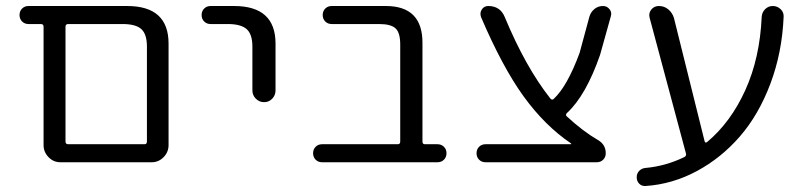

<svg xmlns="http://www.w3.org/2000/svg" viewBox="-20 -540 2673 639"><path d="M198 -451V-69Q198 -60 207 -60H461Q469 -60 469 -69V-385Q469 -426 450.5 -443Q432 -460 388 -460H207Q198 -460 198 -451ZM75 -460Q62 -460 53.5 -468.5Q45 -477 45 -490Q45 -503 53.5 -511.5Q62 -520 75 -520H403Q541 -520 541 -395V-57Q541 -34 524.5 -17Q508 0 485 0H198H181Q158 0 141.5 -17Q125 -34 125 -57V-451Q125 -460 116 -460Z M681 -460Q668 -460 659.5 -468.5Q651 -477 651 -490Q651 -503 659.5 -511.5Q668 -520 681 -520H759Q897 -520 897 -395V-239Q897 -223 886 -211.5Q875 -200 859 -200Q843 -200 831.5 -211.5Q820 -223 820 -239V-385Q820 -426 801 -443Q782 -460 738 -460Z M1052 0Q1039 0 1030.5 -8.5Q1022 -17 1022 -30Q1022 -43 1030.5 -51.5Q1039 -60 1052 -60H1304Q1312 -60 1312 -69V-392Q1312 -431 1296.5 -445.5Q1281 -460 1242 -460H1084Q1071 -460 1062.5 -468.5Q1054 -477 1054 -490Q1054 -503 1062.5 -511.5Q1071 -520 1084 -520H1264Q1386 -520 1386 -398V-69Q1386 -60 1394 -60H1436Q1449 -60 1457.5 -51.5Q1466 -43 1466 -30Q1466 -17 1457.5 -8.5Q1449 0 1436 0Z M1596 0Q1583 0 1574.5 -8.5Q1566 -17 1566 -30Q1566 -43 1574.5 -51.5Q1583 -60 1596 -60H1880Q1881 -60 1881 -61Q1881 -63 1880 -63Q1793 -122 1722.5 -219.5Q1652 -317 1581 -483Q1576 -497 1583.5 -508.5Q1591 -520 1605 -520Q1645 -520 1660 -483Q1729 -317 1811 -213Q1817 -205 1823 -211Q1868 -253 1909 -364L1942 -486Q1947 -501 1959 -510.5Q1971 -520 1987 -520Q2000 -520 2008.5 -509.5Q2017 -499 2013 -486L1977 -357Q1930 -222 1867 -164Q1861 -158 1866 -153Q1920 -103 1970 -74Q1996 -59 1996 -30Q1996 -17 1987.5 -8.5Q1979 0 1966 0Z M2129 79Q2116 80 2107.5 71.5Q2099 63 2099 50Q2099 37 2107.5 28.5Q2116 20 2128 19Q2195 13 2257 -17Q2265 -21 2263 -29L2142 -481Q2138 -496 2147.5 -508Q2157 -520 2173 -520Q2191 -520 2204.5 -508.5Q2218 -497 2223 -480L2325 -70Q2327 -63 2333 -67Q2412 -133 2460.5 -240Q2509 -347 2515 -484Q2516 -499 2526.5 -509.5Q2537 -520 2552 -520Q2567 -520 2578 -509.5Q2589 -499 2588 -484Q2583 -365 2544 -261.5Q2505 -158 2442.5 -86Q2380 -14 2299 29.5Q2218 73 2129 79Z"/></svg>

Font: Rounded Mplus 1c
Style: Regular
Weight: 400
Version: Version 1.059.20150529